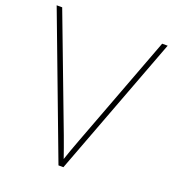

<svg xmlns="http://www.w3.org/2000/svg" viewBox="-131 -814 825 915"><g transform="rotate(20 281.5 -357.0)"><path d="M563 -714H535L320 -143C303 -98 292 -67 282 -37C272 -67 258 -105 244 -143L28 -714H0L269 0H294Z"/></g></svg>

Font: Noto Sans Lao Thin
Style: Regular
Weight: 100
Designer: Monotype Design Team
Foundry: Monotype Imaging Inc.
Version: Version 2.003